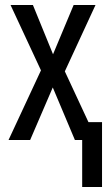

<svg xmlns="http://www.w3.org/2000/svg" viewBox="-20 -557 435 764"><path d="M307 187V0H278L190 -209L100 0H14L143 -277L22 -537H111L191 -341L273 -537H360L238 -273L332 -71H386V187Z"/></svg>

Font: Noto Sans ExtraCondensed
Style: Regular
Weight: 400
Width: 2
Designer: Monotype Design Team
Foundry: Monotype Imaging Inc.
Version: Version 2.013; ttfautohint (v1.8.4.7-5d5b)